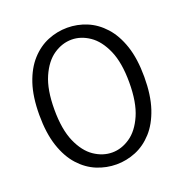

<svg xmlns="http://www.w3.org/2000/svg" viewBox="-129 -821 907 947"><g transform="rotate(-20 325.0 -347.5)"><path d="M324.5 11Q271.5 11 222 -9.2Q172.5 -29.5 133.2 -72.8Q94 -116 71.2 -184.2Q48.5 -252.5 48.5 -348Q48.5 -443.5 71.2 -511.2Q94 -579 133.2 -622.2Q172.5 -665.5 222 -685.8Q271.5 -706 324.5 -706Q377 -706 426.2 -685.8Q475.5 -665.5 514.8 -622.2Q554 -579 576.8 -511.2Q599.5 -443.5 599.5 -348Q599.5 -252.5 576.8 -184.2Q554 -116 514.8 -72.8Q475.5 -29.5 426.2 -9.2Q377 11 324.5 11ZM324.5 -51.5Q373 -51.5 418 -82Q463 -112.5 491.8 -178Q520.5 -243.5 520.5 -348Q520.5 -452 491.8 -517.2Q463 -582.5 418 -613Q373 -643.5 324.5 -643.5Q275 -643.5 230 -613Q185 -582.5 156.2 -517.2Q127.5 -452 127.5 -348Q127.5 -243.5 156.2 -178Q185 -112.5 230 -82Q275 -51.5 324.5 -51.5Z"/></g></svg>

Font: Trispace Light
Style: Regular
Weight: 300
Designer: Tyler Finck
Foundry: Etcetera Type Company
Version: Version 1.210; ttfautohint (v1.8.3)